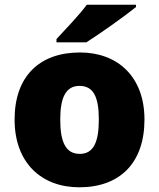

<svg xmlns="http://www.w3.org/2000/svg" viewBox="-20 -837 677 816"><path d="M558 -807V-817H349C316 -772 254 -708 220 -671V-657H347C401 -691 511 -769 558 -807ZM594 -329C594 -512 479 -614 320 -614C147 -614 42 -512 42 -329C42 -144 157 -41 317 -41C489 -41 594 -144 594 -329ZM236 -329C236 -423 260 -472 318 -472C378 -472 400 -423 400 -329C400 -234 378 -183 319 -183C259 -183 236 -234 236 -329Z"/></svg>

Font: Noto Sans Tamil UI Black
Style: Regular
Weight: 900
Designer: Jelle Bosma - Monotype Design Team
Foundry: Monotype Imaging Inc.
Version: Version 2.004